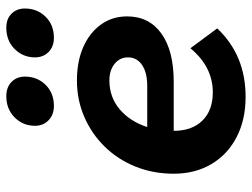

<svg xmlns="http://www.w3.org/2000/svg" viewBox="-115 -668 799 609"><g transform="rotate(-90 284.5 -363.5)"><path d="M499 -74Q414 16 282 16Q209 16 154 -12.5Q99 -41 68.5 -92.5Q38 -144 38 -212Q38 -277 60.5 -333Q83 -389 123.5 -430.5Q164 -472 218 -495.5Q272 -519 334 -519Q394 -519 439.5 -499Q485 -479 511 -443Q537 -407 537 -360Q537 -290 482.5 -251Q428 -212 330 -212H174Q174 -154 206.5 -121Q239 -88 296 -88Q377 -88 436 -159ZM334 -416Q281 -416 242.5 -383.5Q204 -351 186 -296H317Q359 -296 383 -312.5Q407 -329 407 -357Q407 -383 386.5 -399.5Q366 -416 334 -416ZM253 -592Q225 -592 207.5 -609Q190 -626 190 -652Q190 -690 216.5 -716.5Q243 -743 284 -743Q312 -743 329 -726.5Q346 -710 346 -684Q346 -645 320 -618.5Q294 -592 253 -592ZM469 -592Q441 -592 424 -609Q407 -626 407 -652Q407 -690 433.5 -716.5Q460 -743 501 -743Q529 -743 545.5 -726.5Q562 -710 562 -684Q562 -645 536 -618.5Q510 -592 469 -592Z"/></g></svg>

Font: Wix Madefor Text
Style: Bold Italic
Weight: 700
Italic angle: -12°
Designer: Dalton Maag Ltd
Foundry: Dalton Maag Ltd
Version: Version 3.100